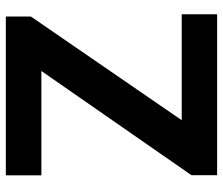

<svg xmlns="http://www.w3.org/2000/svg" viewBox="-72 -678 751 646"><g transform="rotate(-90 303.0 -355.5)"><path d="M577.6 0H74.7V-119.1H577.6ZM139.2 0H36.1V-86.4L469.7 -710.9H569.8V-626.5ZM518.6 -591.3H35.6V-710.9H518.6Z"/></g></svg>

Font: Heebo
Style: Bold
Weight: 700
Designer: Oded Ezer
Foundry: Ezer Type House
Version: Version 3.100